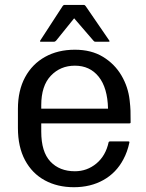

<svg xmlns="http://www.w3.org/2000/svg" viewBox="-20 -745 595 782"><path d="M507 -164.5Q499 -126.5 482.5 -96Q453.5 -41 401.2 -11.8Q349 17.5 281 17.5Q214 17.5 162.5 -10.5Q111 -38.5 82 -92.5Q53 -146.5 53 -224V-301.5Q53 -376.5 82.2 -430.5Q111.5 -484.5 163.8 -513.5Q216 -542.5 285 -542.5Q352 -542.5 399.5 -513.5Q447 -484.5 474.5 -437.8Q502 -391 508 -337Q511 -310.5 511.5 -294.2Q512 -278 512 -246.5Q512 -242.5 507 -242.5H148V-209Q148 -126.5 185.2 -87Q222.5 -47.5 285 -47.5Q334.5 -47.5 372.5 -79Q410.5 -110.5 422.5 -166Q423.5 -169 428 -169H503Q508 -169 507 -164.5ZM285 -477.5Q226 -477.5 187 -436.5Q148 -395.5 148 -316.5V-302.5H420Q418 -387.5 382 -432.5Q346 -477.5 285 -477.5ZM282 -670.5 209 -580Q205 -575 199.5 -575H147Q140.5 -575 144 -580L235 -720Q238.5 -725 242 -725H322Q325.5 -725 329 -720L425 -580Q428.5 -575 422 -575H369.5Q365.5 -575 363.5 -576.5Q361.5 -578 360 -580Z"/></svg>

Font: MFEK Sans
Style: Regular
Weight: 400
Designer: Owen Earl
Foundry: indestructible type*
Version: Version 0.001; ttfautohint (v1.8.4.7-5d5b)